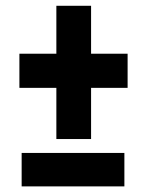

<svg xmlns="http://www.w3.org/2000/svg" viewBox="-20 -648 513 667"><path d="M296.4 -461.4H423.3V-342.8H296.4V-165H175.8V-342.8H47.4V-461.4H175.8V-627.9H296.4ZM412.1 -0.5H55.2V-116.7H412.1Z"/></svg>

Font: Roboto Condensed
Style: Bold
Weight: 700
Designer: Google
Version: Version 2.134; 2016